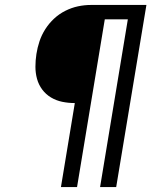

<svg xmlns="http://www.w3.org/2000/svg" viewBox="-20 -755 640 775"><path d="M226 0 282 -339Q256 -339 231.5 -344Q207 -349 186 -361.5Q165 -374 150.5 -393.5Q136 -413 129.5 -436.5Q123 -460 123 -485.5Q123 -511 127 -537Q131 -563 139.5 -588.5Q148 -614 163 -637.5Q178 -661 198.5 -680Q219 -699 244 -711.5Q269 -724 295 -729.5Q321 -735 347 -735H571L449 0H384L496 -677H403L291 0Z"/></svg>

Font: Iosevka Etoile Light Oblique
Style: Regular
Weight: 300
Italic angle: -9°
Designer: Belleve Invis
Foundry: Belleve Invis
Version: Version 15.5.2; ttfautohint (v1.8.4)